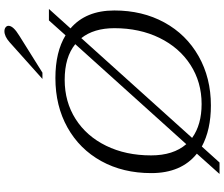

<svg xmlns="http://www.w3.org/2000/svg" viewBox="-94 -892 1036 889"><g transform="rotate(-90 424.5 -448.0)"><path d="M820 -437Q820 -307 764.5 -205.5Q709 -104 608.5 -47Q508 10 380 10Q268 10 190 -32L116 50H63L157 -55Q67 -127 67 -266Q67 -397 122.5 -497.5Q178 -598 278 -654Q378 -710 507 -710Q628 -710 705 -663L774 -740H827L737 -640Q820 -569 820 -437ZM201 -104 664 -618Q604 -667 499 -667Q397 -667 317.5 -616.5Q238 -566 193.5 -475Q149 -384 149 -267Q149 -164 201 -104ZM738 -437Q738 -532 692 -590L230 -77Q291 -33 387 -33Q488 -33 568 -84.5Q648 -136 693 -228Q738 -320 738 -437ZM673 -922Q700 -946 724 -946Q735 -946 742 -940.5Q749 -935 749 -927Q749 -905 703 -877L532 -770H503Z"/></g></svg>

Font: Fahkwang Light
Style: Italic
Weight: 300
Italic angle: -10°
Version: Version 1.000; ttfautohint (v1.6)